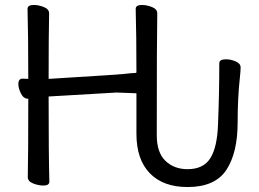

<svg xmlns="http://www.w3.org/2000/svg" viewBox="-20 -731 1044 774"><path d="M736 23Q638 23 584 -32.5Q530 -88 530 -192V-355L450 -358L176 -342Q176 -105 179 1Q179 17 155 17Q135 17 113.5 8.5Q92 0 92 -17Q94 -106 94 -332L96 -333H93Q75 -333 64.5 -354Q54 -375 54 -392Q54 -414 71 -414L94 -413Q94 -589 91 -695Q91 -711 116 -711Q136 -711 157 -702.5Q178 -694 178 -677Q176 -588 176 -413Q480 -431 509 -436Q530 -436 530 -439Q530 -587 527 -695Q527 -711 552 -711Q572 -711 593 -702.5Q614 -694 614 -677Q612 -583 612 -186Q612 -116 647 -82.5Q682 -49 736 -49Q800 -49 828 -93.5Q856 -138 859 -232Q864 -357 864 -476Q864 -492 891 -492Q910 -492 930 -483.5Q950 -475 950 -459Q950 -446 947 -418Q938 -338 938 -238Q938 -115 892.5 -46Q847 23 736 23Z"/></svg>

Font: LXGW WenKai TC
Style: Bold
Weight: 700
Designer: LXGW / Fontworks Inc.
Foundry: LXGW / Fontworks Inc.
Version: Version 1.330;April 28, 2024